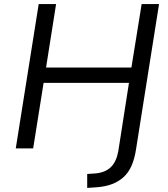

<svg xmlns="http://www.w3.org/2000/svg" viewBox="-20 -725 820 938"><path d="M406 193V125L449 122Q496 117 522.5 90.5Q549 64 558 13L610 -320H193L142 0H57L169 -705H254L205 -395H622L672 -705H757L644 8Q637 52 622.5 85Q608 118 584 140Q560 162 527 174.5Q494 187 451 190Z"/></svg>

Font: Nunito Sans 10pt
Style: Italic
Weight: 400
Italic angle: -9°
Designer: Vernon Adams
Foundry: Vernon Adams
Version: Version 3.101;gftools[0.9.27]